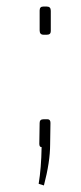

<svg xmlns="http://www.w3.org/2000/svg" viewBox="-20 -450 247 586"><path d="M123 -430Q135 -430 135 -417V-355Q135 -344 123 -344H113Q101 -344 101 -357V-418Q101 -430 112 -430ZM125 -86Q134 -86 134 -75L133 -9Q133 44 114 116L98 111Q106 63 107 -1Q100 -1 100 -11L101 -75Q101 -86 113 -86Z"/></svg>

Font: Taylor Sans Thin
Style: Regular
Weight: 100
Italic angle: -8°
Designer: Natanael Gama
Version: Version 1.001 September 8, 2015